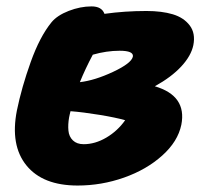

<svg xmlns="http://www.w3.org/2000/svg" viewBox="-20 -554 623 594"><path d="M220.2 20Q112.3 20 61.8 -42.2Q11.2 -104.5 32.2 -211.9Q46.9 -283.7 75 -362.1Q103 -440.4 139.2 -484.9Q156.7 -506.3 192.6 -520.3Q228.5 -534.2 263.2 -534.2Q294.9 -534.2 303.2 -511.2Q366.2 -520 433.1 -520Q480.5 -520 514.6 -509.8Q548.8 -499.5 567.1 -475.1Q585.4 -450.7 578.1 -414.1Q571.3 -381.3 540.8 -348.4Q510.3 -315.4 459 -287.1Q558.6 -257.8 541 -168Q530.3 -116.2 481.9 -72.8Q433.6 -29.3 363.8 -4.6Q293.9 20 220.2 20ZM350.1 -397Q309.6 -397 267.1 -384.8Q243.7 -340.8 227.1 -299.8Q273.4 -305.2 330.1 -331.8Q386.7 -358.4 391.1 -378.9Q394 -397 350.1 -397ZM193.8 -190.9Q189.9 -168.5 191.7 -149.9Q193.4 -131.3 205.6 -119.6Q217.8 -107.9 238.8 -107.9Q274.4 -107.9 309.1 -128.4Q343.8 -148.9 367.2 -182.1Q338.4 -190.4 287.6 -198.7Q236.8 -207 198.2 -210Q197.8 -207.5 196 -201.2Q194.3 -194.8 193.8 -190.9Z"/></svg>

Font: Shantell Sans Normal
Style: Italic
Weight: 800
Italic angle: -11.31°
Designer: Stephen Nixon, Anya Danilova, Shantell Martin
Foundry: Arrow Type
Version: Version 1.006;[559af2be0]